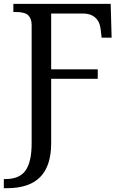

<svg xmlns="http://www.w3.org/2000/svg" viewBox="-31 -734 641 994"><path d="M233.9 7.8Q233.9 124.5 177.2 182.4Q120.6 240.2 5.9 240.2H-11.2V192.9H-2Q70.8 192.9 101.8 147.9Q132.8 103 132.8 8.8V-604Q132.8 -637.2 115.5 -654.5Q98.1 -671.9 50.8 -671.9H38.1V-713.9H542L546.9 -539.1H495.1L490.2 -582Q485.4 -623 461.4 -643.6Q437.5 -664.1 397.9 -664.1H233.9V-375H475.1V-326.2H233.9Z"/></svg>

Font: Droid Serif
Style: Regular
Weight: 400
Designer: Monotype Design team
Foundry: Monotype Imaging Inc.
Version: Version 1.03